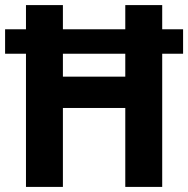

<svg xmlns="http://www.w3.org/2000/svg" viewBox="-21 -827 739 754"><path d="M81 -93V-616H-1V-712H81V-807H226V-712H471V-807H616V-712H698V-616H616V-93H471V-403H226V-93ZM226 -526H471V-616H226Z"/></svg>

Font: Noto Sans Telugu UI SemiCondensed
Style: Bold
Weight: 700
Width: 4
Designer: Jelle Bosma - Monotype Design Team
Foundry: Monotype Imaging Inc.
Version: Version 2.005; ttfautohint (v1.8.4.7-5d5b)